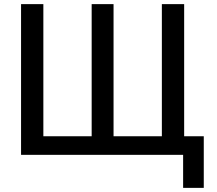

<svg xmlns="http://www.w3.org/2000/svg" viewBox="-20 -750 1049 930"><path d="M190 -90H424V-730H530V-90H764V-730H872V-90H967V160H867V0H82V-730H190Z"/></svg>

Font: M PLUS 1p Medium
Style: Regular
Weight: 500
Version: Version 1.062